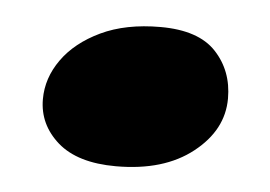

<svg xmlns="http://www.w3.org/2000/svg" viewBox="-30 -380 388 276"><g transform="rotate(5 164.0 -241.5)"><path d="M145.5 -139Q90 -139 61.2 -164.2Q32.5 -189.5 32.5 -226Q32.5 -256.5 51.5 -283.2Q70.5 -310 106.2 -327Q142 -344 192 -344Q247 -344 272.2 -317Q297.5 -290 297.5 -250Q297.5 -204.5 256 -171.8Q214.5 -139 145.5 -139Z"/></g></svg>

Font: Fraunces 9pt SuperSoft Black
Style: Italic
Weight: 900
Italic angle: -16°
Version: Version 1.000;[0bf87f6ff]